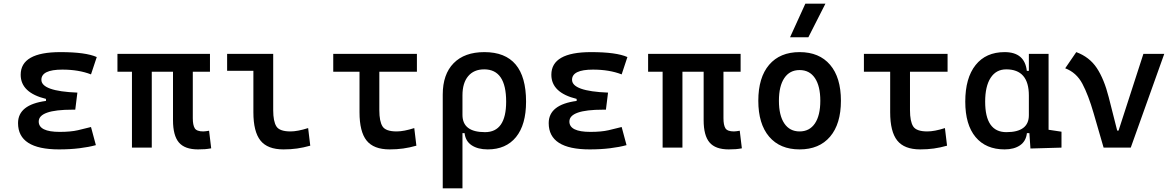

<svg xmlns="http://www.w3.org/2000/svg" viewBox="-20 -815 6485 1060"><path d="M305.7 9.8Q79.6 9.8 79.6 -135.3Q79.6 -237.3 233.9 -257.8V-269Q94.2 -303.2 94.2 -402.3Q94.2 -527.3 313.5 -527.3Q453.1 -527.3 514.2 -500L482.4 -404.3Q414.6 -430.7 324.2 -430.7Q208.5 -430.7 208.5 -374.5Q208.5 -311.5 407.2 -303.7L395.5 -209.5H379.9Q193.8 -209.5 193.8 -144Q193.8 -86.9 309.6 -86.9Q370.6 -86.9 410.6 -96.2Q450.7 -105.5 482.4 -113.8L509.3 -13.7Q470.2 -2.9 418.7 3.4Q367.2 9.8 305.7 9.8Z M708.5 0V-418.9H628.4V-517.6H1139.2V-418.9H1044.4V-162.6Q1044.4 -124.5 1055.2 -106.9Q1065.9 -89.4 1102.5 -89.4Q1109.4 -89.4 1116.9 -90.6Q1124.5 -91.8 1134.3 -93.3L1146 3.9Q1127.4 7.3 1112.1 8.5Q1096.7 9.8 1073.2 9.8Q1000 9.8 967.5 -28.6Q935.1 -66.9 935.1 -151.4V-418.9H817.9V0Z M1544.9 9.8Q1457 9.8 1418 -39.1Q1378.9 -87.9 1378.9 -195.3V-424.3H1233.9V-517.6H1488.3V-206.5Q1488.3 -145 1505.9 -117.2Q1523.4 -89.4 1584 -89.4Q1622.6 -89.4 1681.2 -107.9L1692.9 -10.7Q1654.8 0 1619.9 4.9Q1585 9.8 1544.9 9.8Z M2130.9 9.8Q2043 9.8 2003.9 -39.1Q1964.8 -87.9 1964.8 -195.3V-418.9H1819.8V-517.6H2281.7V-418.9H2074.2V-206.5Q2074.2 -145 2091.8 -117.2Q2109.4 -89.4 2169.9 -89.4Q2209.5 -89.4 2267.1 -107.9L2278.8 -10.7Q2241.2 0 2205.8 4.9Q2170.4 9.8 2130.9 9.8Z M2424.3 224.6V-293Q2424.3 -404.8 2484.4 -466.1Q2544.4 -527.3 2654.3 -527.3Q2884.3 -527.3 2884.3 -253.9Q2884.3 -126.5 2828.9 -58.3Q2773.4 9.8 2672.9 9.8Q2618.2 9.8 2584 -12.9Q2549.8 -35.6 2544.9 -80.1H2533.2V224.6ZM2653.3 -432.1Q2596.2 -432.1 2564.7 -394.5Q2533.2 -356.9 2533.2 -288.6V-180.7Q2533.2 -85.4 2657.7 -85.4Q2774.4 -85.4 2774.4 -253.9Q2774.4 -432.1 2653.3 -432.1Z M3235.4 9.8Q3009.3 9.8 3009.3 -135.3Q3009.3 -237.3 3163.6 -257.8V-269Q3023.9 -303.2 3023.9 -402.3Q3023.9 -527.3 3243.2 -527.3Q3382.8 -527.3 3443.8 -500L3412.1 -404.3Q3344.2 -430.7 3253.9 -430.7Q3138.2 -430.7 3138.2 -374.5Q3138.2 -311.5 3336.9 -303.7L3325.2 -209.5H3309.6Q3123.5 -209.5 3123.5 -144Q3123.5 -86.9 3239.3 -86.9Q3300.3 -86.9 3340.3 -96.2Q3380.4 -105.5 3412.1 -113.8L3439 -13.7Q3399.9 -2.9 3348.4 3.4Q3296.9 9.8 3235.4 9.8Z M3638.2 0V-418.9H3558.1V-517.6H4068.8V-418.9H3974.1V-162.6Q3974.1 -124.5 3984.9 -106.9Q3995.6 -89.4 4032.2 -89.4Q4039.1 -89.4 4046.6 -90.6Q4054.2 -91.8 4064 -93.3L4075.7 3.9Q4057.1 7.3 4041.7 8.5Q4026.4 9.8 4002.9 9.8Q3929.7 9.8 3897.2 -28.6Q3864.7 -66.9 3864.7 -151.4V-418.9H3747.6V0Z M4394.5 9.8Q4286.1 9.8 4226.3 -60.5Q4166.5 -130.9 4166.5 -258.8Q4166.5 -387.2 4226.3 -457.3Q4286.1 -527.3 4394.5 -527.3Q4502.9 -527.3 4562.7 -457.3Q4622.6 -387.2 4622.6 -258.8Q4622.6 -130.9 4562.7 -60.5Q4502.9 9.8 4394.5 9.8ZM4394.5 -89.4Q4449.2 -89.4 4479 -133.5Q4508.8 -177.7 4508.8 -258.8Q4508.8 -339.8 4479 -384Q4449.2 -428.2 4394.5 -428.2Q4339.8 -428.2 4310.1 -384Q4280.3 -339.8 4280.3 -258.8Q4280.3 -177.7 4310.1 -133.5Q4339.8 -89.4 4394.5 -89.4ZM4341.8 -609.4 4426.3 -794.9H4537.1L4442.9 -609.4Z M5060.5 9.8Q4972.7 9.8 4933.6 -39.1Q4894.5 -87.9 4894.5 -195.3V-418.9H4749.5V-517.6H5211.4V-418.9H5003.9V-206.5Q5003.9 -145 5021.5 -117.2Q5039.1 -89.4 5099.6 -89.4Q5139.2 -89.4 5196.8 -107.9L5208.5 -10.7Q5170.9 0 5135.5 4.9Q5100.1 9.8 5060.5 9.8Z M5526.4 9.8Q5422.9 9.8 5366 -58.3Q5309.1 -126.5 5309.1 -253.9Q5309.1 -384.3 5366 -455.8Q5422.9 -527.3 5526.4 -527.3Q5637.2 -527.3 5648.9 -423.8H5660.2V-517.6H5769V-98.6L5840.3 -87.9V0L5668.9 4.9L5663.1 -80.1H5649.4Q5644.5 -35.6 5611.6 -12.9Q5578.6 9.8 5526.4 9.8ZM5418.9 -253.9Q5418.9 -85.4 5536.1 -85.4Q5660.2 -85.4 5660.2 -179.2V-287.6Q5660.2 -432.1 5535.2 -432.1Q5479.5 -432.1 5449.2 -385.5Q5418.9 -338.9 5418.9 -253.9Z M6072.8 0 6017.6 -190.4Q5988.8 -290 5955.8 -352.3Q5922.9 -414.6 5860.8 -438L5921.9 -527.3Q5994.6 -500.5 6035.2 -439.5Q6075.7 -378.4 6101.1 -278.3L6147.9 -93.8H6155.3L6292.5 -517.6H6407.7L6222.7 0Z"/></svg>

Font: Caskaydia Cove Medium
Style: Regular
Weight: 500
Monospace: yes
Designer: Aaron Bell
Foundry: Saja Typeworks
Version: Version 4.300; ttfautohint (v1.8.3)